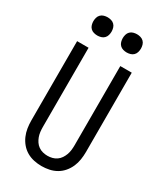

<svg xmlns="http://www.w3.org/2000/svg" viewBox="-233 -1035 965 1132"><g transform="rotate(30 250.0 -469.5)"><path d="M250 8Q224 8 198 2.5Q172 -3 149.5 -16Q127 -29 110 -49Q93 -69 82.5 -93Q72 -117 68 -143Q64 -169 64 -195V-735H142V-195Q142 -179 144 -162.5Q146 -146 151.5 -131Q157 -116 166 -102.5Q175 -89 188.5 -79.5Q202 -70 218 -66Q234 -62 250 -62Q266 -62 282 -66Q298 -70 311.5 -79.5Q325 -89 334 -102.5Q343 -116 348.5 -131Q354 -146 356 -162.5Q358 -179 358 -195V-735H436V-195Q436 -169 432 -143Q428 -117 417.5 -93Q407 -69 390 -49Q373 -29 350.5 -16Q328 -3 302 2.5Q276 8 250 8ZM350 -823Q338 -823 325.5 -826.5Q313 -830 304 -839Q295 -848 291.5 -860.5Q288 -873 288 -885Q288 -897 291.5 -909.5Q295 -922 304 -931Q313 -940 325.5 -943.5Q338 -947 350 -947Q362 -947 374.5 -943.5Q387 -940 396 -931Q405 -922 408.5 -909.5Q412 -897 412 -885Q412 -873 408.5 -860.5Q405 -848 396 -839Q387 -830 374.5 -826.5Q362 -823 350 -823ZM150 -823Q138 -823 125.5 -826.5Q113 -830 104 -839Q95 -848 91.5 -860.5Q88 -873 88 -885Q88 -897 91.5 -909.5Q95 -922 104 -931Q113 -940 125.5 -943.5Q138 -947 150 -947Q162 -947 174.5 -943.5Q187 -940 196 -931Q205 -922 208.5 -909.5Q212 -897 212 -885Q212 -873 208.5 -860.5Q205 -848 196 -839Q187 -830 174.5 -826.5Q162 -823 150 -823Z"/></g></svg>

Font: Iosevka
Style: Regular
Weight: 400
Monospace: yes
Designer: Belleve Invis
Foundry: Belleve Invis
Version: Version 33.2.3; ttfautohint (v1.8.4)